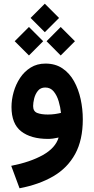

<svg xmlns="http://www.w3.org/2000/svg" viewBox="-20 -742 504 1027"><path d="M219.7 -722.2 295.9 -646 219.7 -569.8 143.6 -646ZM304.7 -597.7 380.9 -521.5 304.7 -445.3 229 -521.5ZM134.8 -597.7 210.9 -521.5 134.8 -445.3 58.6 -521.5ZM422.9 -103.5Q422.9 6.8 382.1 81.5Q341.3 156.2 265.4 200.7Q189.5 245.1 84.5 265.1L40 145Q142.1 125 209.5 87.2Q276.9 49.3 293.5 -6.3Q262.7 1 236.8 1Q145.5 1 93.5 -39.3Q41.5 -79.6 41.5 -169.9Q41.5 -209 53 -249.8Q64.5 -290.5 87.2 -325Q109.9 -359.4 144 -380.6Q178.2 -401.9 223.1 -401.9Q276.4 -401.9 314.2 -376.2Q352.1 -350.6 376 -307.6Q399.9 -264.6 411.4 -211.7Q422.9 -158.7 422.9 -103.5ZM235.8 -129.4Q256.3 -129.4 274.7 -132.1Q293 -134.8 306.2 -138.2Q303.2 -168.5 293.9 -200Q284.7 -231.4 267.3 -252.7Q250 -273.9 222.2 -273.9Q196.8 -273.9 182.6 -256.1Q168.5 -238.3 162.8 -215.1Q157.2 -191.9 157.2 -174.8Q157.2 -146.5 179 -137.9Q200.7 -129.4 235.8 -129.4Z"/></svg>

Font: Vazirmatn FD
Style: Bold
Weight: 700
Designer: Saber Rastikerdar
Foundry: Saber Rastikerdar
Version: Version 33.001